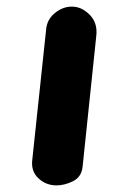

<svg xmlns="http://www.w3.org/2000/svg" viewBox="-20 -561 382 581"><path d="M150.5 0Q120 0 97 -20.8Q74 -41.5 77.5 -75.5L119.5 -471Q122 -502 146 -521.5Q170 -541 197.5 -541Q227 -541 251.2 -516.5Q275.5 -492 271.5 -454L230 -57Q227 -26 201.5 -13Q176 0 150.5 0Z"/></svg>

Font: Edu NSW ACT Cursive
Style: Regular
Weight: 400
Designer: Tina and Corey Anderson, Eben Sorkin, Mirko Velimirovic
Foundry: Sorkin Type Co.
Version: Version 2.000